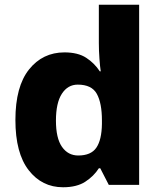

<svg xmlns="http://www.w3.org/2000/svg" viewBox="-20 -780 677 810"><path d="M246 10Q157 10 101 -62Q45 -134 45 -274Q45 -415 102.5 -487Q160 -559 252 -559Q309 -559 344 -536Q379 -513 401 -479H405Q402 -498 399.5 -532.5Q397 -567 397 -598V-760H567V0H439L403 -70H397Q376 -37 340 -13.5Q304 10 246 10ZM310 -124Q364 -124 386.5 -157Q409 -190 410 -257V-272Q410 -345 388.5 -384Q367 -423 308 -423Q266 -423 241 -384.5Q216 -346 216 -271Q216 -197 241.5 -160.5Q267 -124 310 -124Z"/></svg>

Font: Noto Sans Syriac ExtraBold
Style: Regular
Weight: 800
Designer: Patrick Giasson and the Monotype Design Team
Foundry: Monotype Imaging Inc.
Version: Version 3.000; ttfautohint (v1.8.4.7-5d5b)